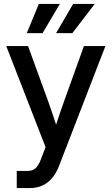

<svg xmlns="http://www.w3.org/2000/svg" viewBox="-20 -749 566 973"><path d="M64.9 204.1V117.2H120.6Q145 117.2 160.4 103.3Q175.8 89.4 187.5 57.6L210.9 -3.4L11.7 -515.6H122.1L225.1 -232.9Q235.4 -204.1 245.1 -175Q254.9 -146 264.2 -117.2Q273.4 -146 283.4 -175Q293.5 -204.1 303.7 -232.9L405.3 -515.6H514.2L279.8 90.3Q236.3 204.1 130.4 204.1ZM346.7 -581.1H264.2L350.6 -729H460ZM195.8 -581.1H115.7L176.8 -729H283.2Z"/></svg>

Font: Inter Display Medium
Style: Regular
Weight: 500
Designer: Rasmus Andersson
Foundry: rsms
Version: Version 4.001;git-9221beed3